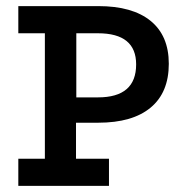

<svg xmlns="http://www.w3.org/2000/svg" viewBox="-20 -609 593 629"><path d="M302 -589Q414 -589 473.5 -540.5Q533 -492 533 -400Q533 -306 473.5 -256.5Q414 -207 302 -207H229V-89H337V0H40V-89H127V-500H40V-589ZM301 -290Q426 -290 426 -398Q426 -500 301 -500H230V-290Z"/></svg>

Font: Podkova SemiBold
Style: Regular
Weight: 600
Designer: Ilya Yudin
Foundry: Cyreal (www.cyreal.org)
Version: Version 2.103